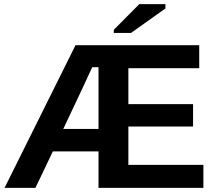

<svg xmlns="http://www.w3.org/2000/svg" viewBox="-20 -906 1040 926"><path d="M960.9 0H455.1V-175.8H234.9L150.9 0H2L344.2 -688H940.9V-577.1H599.1V-403.8H911.1V-295.9H599.1V-110.8H960.9ZM455.1 -284.2V-582H424.8Q404.3 -535.6 285.2 -284.2ZM611.8 -747.1H528.8V-762.2L651.9 -886.2H777.8V-865.2Z"/></svg>

Font: Libra Sans Modern
Style: Bold
Weight: 700
Foundry: Stefan Peev, Context Ltd
Version: Version 1.000